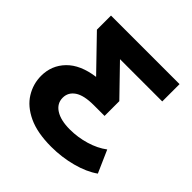

<svg xmlns="http://www.w3.org/2000/svg" viewBox="-186 -850 1012 1012"><g transform="rotate(45 319.5 -344.0)"><path d="M342 12Q238 12 171 -19.5Q104 -51 72 -103Q40 -155 40 -215Q40 -293 93 -347.5Q146 -402 249 -416L76 -595V-700H587V-571H272L426 -412V-302H346Q272 -302 237 -278Q202 -254 202 -214Q202 -171 240.5 -146.5Q279 -122 347 -122Q406 -122 463 -139Q520 -156 561 -187L616 -62Q567 -27 493.5 -7.5Q420 12 342 12Z"/></g></svg>

Font: Montserrat
Style: Bold
Weight: 700
Designer: Julieta Ulanovsky
Foundry: Julieta Ulanovsky
Version: Version 9.000; ttfautohint (v1.8.4.7-5d5b)